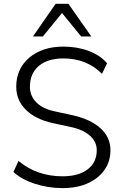

<svg xmlns="http://www.w3.org/2000/svg" viewBox="-20 -970 636 999"><path d="M76.2 -132.8Q171.9 -52.7 305.7 -52.7Q388.7 -52.7 436 -88.9Q483.4 -125 483.4 -188.5Q483.4 -232.4 447.8 -264.2Q412.1 -295.9 346.7 -309.6L255.9 -329.1Q164.1 -349.6 114.3 -398.9Q64.5 -448.2 64.5 -518.6Q64.5 -612.3 132.3 -669.9Q200.2 -727.5 310.5 -727.5Q381.8 -727.5 442.4 -704.6Q502.9 -681.6 537.1 -640.6L510.7 -585.9Q430.7 -666 310.5 -666Q228.5 -666 182.1 -627Q135.7 -587.9 135.7 -518.6Q135.7 -469.7 170.4 -436Q205.1 -402.3 269.5 -389.6Q293 -383.8 359.4 -370.1Q453.1 -348.6 503.9 -301.8Q554.7 -254.9 554.7 -188.5Q554.7 -100.6 485.8 -45.9Q417 8.8 305.7 8.8Q230.5 8.8 161.6 -13.7Q92.8 -36.1 49.8 -75.2ZM151.4 -780.3 269.5 -950.2H335.9L455.1 -780.3H402.3L302.7 -902.3L203.1 -780.3Z"/></svg>

Font: Min Sans Light
Style: Regular
Weight: 300
Designer: Jinseong-Kim, NotoSansCJK, Nunito
Foundry: Jinseong-Kim
Version: Version 1.400;Glyphs 3.1.2 (3151)